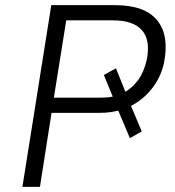

<svg xmlns="http://www.w3.org/2000/svg" viewBox="-20 -725 680 745"><path d="M67 0 179 -705H427Q542 -705 590 -646Q638 -587 616 -479Q603 -422 566.5 -377.5Q530 -333 478 -309L485 -322L530 -215L484 -189L432 -312L452 -300Q432 -293 410 -290Q388 -287 364 -287H180L135 0ZM189 -346H364Q383 -346 400 -347.5Q417 -349 432 -354L422 -339L383 -434L430 -460L470 -360L458 -364Q492 -382 515 -413Q538 -444 549 -491Q565 -568 531.5 -607Q498 -646 418 -646H237Z"/></svg>

Font: Nunito Sans 7pt SemiCondensed Light
Style: Italic
Weight: 300
Width: 4
Italic angle: -9°
Designer: Vernon Adams
Foundry: Vernon Adams
Version: Version 3.101;gftools[0.9.27]